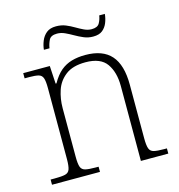

<svg xmlns="http://www.w3.org/2000/svg" viewBox="-105 -800 834 893"><g transform="rotate(-15 311.5 -353.5)"><path d="M36 0V-25H56Q90 -25 106.5 -29Q123 -33 128.5 -48.5Q134 -64 134 -98V-439Q134 -473 128.5 -488Q123 -503 107.5 -507Q92 -511 64 -511H41V-536H169L174 -450H178Q199 -487 222.5 -506.5Q246 -526 275.5 -534.5Q305 -543 341 -543Q425 -543 465.5 -497Q506 -451 506 -356V-98Q506 -64 511.5 -48.5Q517 -33 533.5 -29Q550 -25 583 -25H596V0H464V-361Q464 -427 435 -468.5Q406 -510 333 -510Q272 -510 237.5 -483.5Q203 -457 189.5 -416.5Q176 -376 176 -331V-97Q176 -63 181.5 -48Q187 -33 203.5 -29Q220 -25 253 -25H267V0ZM400 -616Q376 -616 355 -625Q334 -634 315 -645Q296 -656 277.5 -664.5Q259 -673 240 -673Q210 -673 201 -654.5Q192 -636 189 -616H162Q164 -637 172.5 -658Q181 -679 198 -693Q215 -707 244 -707Q270 -707 290.5 -698.5Q311 -690 329.5 -679Q348 -668 366 -659.5Q384 -651 402 -651Q430 -651 439.5 -667.5Q449 -684 452 -704H479Q477 -682 469 -662Q461 -642 445 -629Q429 -616 400 -616Z"/></g></svg>

Font: Noto Serif Thai ExtraLight
Style: Regular
Weight: 250
Version: Version 2.001